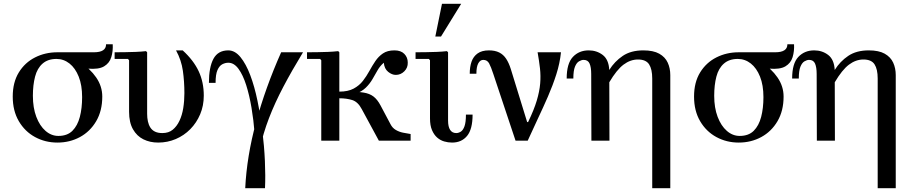

<svg xmlns="http://www.w3.org/2000/svg" viewBox="-20 -740 4810 1010"><path d="M282 -465H474Q538 -465 538 -507H573Q575 -471 565.5 -439.5Q556 -408 527.5 -391Q499 -374 442 -379L404 -383ZM153 -236Q153 -173 171 -125.5Q189 -78 219.5 -51.5Q250 -25 287 -25L282 10Q218 10 164.5 -19Q111 -48 79 -102.5Q47 -157 47 -232Q47 -307 79 -359Q111 -411 164.5 -438Q218 -465 282 -465L277 -430Q232 -430 204 -405.5Q176 -381 164.5 -337Q153 -293 153 -236ZM412 -229Q412 -292 394 -337Q376 -382 345.5 -406Q315 -430 277 -430L282 -465Q347 -447 400.5 -413Q454 -379 486 -332.5Q518 -286 518 -232Q518 -157 486 -102.5Q454 -48 400.5 -19Q347 10 282 10L287 -25Q334 -25 361 -52Q388 -79 400 -125Q412 -171 412 -229Z M812 10Q769 10 734.5 -7Q700 -24 679.5 -60Q659 -96 659 -152V-423L653 -430H583V-465Q609 -465 637.5 -465.5Q666 -466 694 -467Q722 -468 748 -471L754 -465V-141Q754 -120 758 -101.5Q762 -83 771 -69Q780 -55 795.5 -47.5Q811 -40 834 -40Q867 -40 888.5 -57.5Q910 -75 924 -104.5Q938 -134 944 -171.5Q950 -209 950 -250Q950 -311 942 -367.5Q934 -424 906 -475H941Q998 -423 1025 -365.5Q1052 -308 1052 -237Q1052 -184 1033 -139Q1014 -94 981 -60.5Q948 -27 904.5 -8.5Q861 10 812 10Z M1326 212Q1329 162 1327 97Q1325 32 1319.5 -38Q1314 -108 1303 -173.5Q1292 -239 1275 -292.5Q1258 -346 1234.5 -378Q1211 -410 1181 -410Q1165 -410 1149.5 -402Q1134 -394 1124 -371.5Q1114 -349 1114 -304H1079Q1079 -387 1103 -431Q1127 -475 1181 -475Q1216 -475 1245 -439.5Q1274 -404 1296.5 -344.5Q1319 -285 1334.5 -209.5Q1350 -134 1360 -52.5Q1370 29 1373.5 107Q1377 185 1374 250H1326ZM1459 -465H1574Q1515 -368 1470.5 -283.5Q1426 -199 1395 -118.5Q1364 -38 1347 43Q1330 124 1326 212V250H1270Q1278 83 1327 -97.5Q1376 -278 1459 -465Z M1670 0V-423L1664 -430H1595V-465Q1621 -465 1649.5 -465.5Q1678 -466 1705.5 -467Q1733 -468 1759 -471L1765 -465V0ZM1973 0 1883 -166Q1863 -204 1833.5 -213.5Q1804 -223 1765 -223V-258H1812Q1861 -258 1892.5 -253Q1924 -248 1944.5 -232.5Q1965 -217 1982 -185L2034 -87Q2044 -67 2062 -56.5Q2080 -46 2100.5 -42Q2121 -38 2140 -35V0ZM1765 -234V-258Q1811 -258 1840.5 -274Q1870 -290 1889 -314.5Q1908 -339 1923 -366.5Q1938 -394 1954.5 -418.5Q1971 -443 1994.5 -459Q2018 -475 2055 -475Q2089 -475 2107 -456.5Q2125 -438 2125 -411Q2126 -384 2107 -365Q2088 -346 2062 -346Q2042 -346 2022 -362Q2002 -378 1999 -410Q1979 -393 1966 -370Q1953 -347 1939 -323Q1925 -299 1904.5 -279Q1884 -259 1851 -246.5Q1818 -234 1765 -234Z M2358 10Q2337 10 2316.5 4Q2296 -2 2279.5 -16.5Q2263 -31 2252.5 -55.5Q2242 -80 2242 -117V-423L2236 -430H2166V-465Q2192 -465 2220.5 -465.5Q2249 -466 2277 -467Q2305 -468 2331 -471L2337 -465V-106Q2337 -73 2348 -56.5Q2359 -40 2380 -40Q2392 -40 2404 -47.5Q2416 -55 2423.5 -76Q2431 -97 2431 -137H2466Q2466 -60 2437 -25Q2408 10 2358 10ZM2270 -548 2305 -720H2406L2300 -548Z M2931 -465Q2925 -407 2906.5 -349Q2888 -291 2862.5 -232.5Q2837 -174 2809.5 -116Q2782 -58 2756 0H2692L2753 -98H2758Q2789 -162 2803.5 -210.5Q2818 -259 2821.5 -300Q2825 -341 2820.5 -380.5Q2816 -420 2808 -465ZM2552 -475Q2584 -475 2606 -464Q2628 -453 2642.5 -431Q2657 -409 2667 -377L2753 -98L2692 0L2575 -351Q2563 -388 2553 -406.5Q2543 -425 2522 -425Q2506 -425 2496 -407Q2486 -389 2486 -352H2451Q2451 -388 2460.5 -415.5Q2470 -443 2492.5 -459Q2515 -475 2552 -475Z M3411 250V-327Q3411 -376 3394.5 -401.5Q3378 -427 3336 -427Q3296 -427 3260 -400Q3224 -373 3185 -307V-372Q3213 -417 3256 -446Q3299 -475 3364 -475Q3417 -475 3448 -457.5Q3479 -440 3492.5 -410.5Q3506 -381 3506 -345V250ZM3091 0 3090 -351Q3090 -386 3081.5 -405.5Q3073 -425 3050 -425Q3039 -425 3026 -417.5Q3013 -410 3004.5 -389Q2996 -368 2996 -327H2961Q2961 -406 2993.5 -440.5Q3026 -475 3077 -475Q3119 -475 3150.5 -451Q3182 -427 3185 -372L3186 0Z M3866 -465H4058Q4122 -465 4122 -507H4157Q4159 -471 4149.5 -439.5Q4140 -408 4111.5 -391Q4083 -374 4026 -379L3988 -383ZM3737 -236Q3737 -173 3755 -125.5Q3773 -78 3803.5 -51.5Q3834 -25 3871 -25L3866 10Q3802 10 3748.5 -19Q3695 -48 3663 -102.5Q3631 -157 3631 -232Q3631 -307 3663 -359Q3695 -411 3748.5 -438Q3802 -465 3866 -465L3861 -430Q3816 -430 3788 -405.5Q3760 -381 3748.5 -337Q3737 -293 3737 -236ZM3996 -229Q3996 -292 3978 -337Q3960 -382 3929.5 -406Q3899 -430 3861 -430L3866 -465Q3931 -447 3984.5 -413Q4038 -379 4070 -332.5Q4102 -286 4102 -232Q4102 -157 4070 -102.5Q4038 -48 3984.5 -19Q3931 10 3866 10L3871 -25Q3918 -25 3945 -52Q3972 -79 3984 -125Q3996 -171 3996 -229Z M4597 250V-327Q4597 -376 4580.5 -401.5Q4564 -427 4522 -427Q4482 -427 4446 -400Q4410 -373 4371 -307V-372Q4399 -417 4442 -446Q4485 -475 4550 -475Q4603 -475 4634 -457.5Q4665 -440 4678.5 -410.5Q4692 -381 4692 -345V250ZM4277 0 4276 -351Q4276 -386 4267.5 -405.5Q4259 -425 4236 -425Q4225 -425 4212 -417.5Q4199 -410 4190.5 -389Q4182 -368 4182 -327H4147Q4147 -406 4179.5 -440.5Q4212 -475 4263 -475Q4305 -475 4336.5 -451Q4368 -427 4371 -372L4372 0Z"/></svg>

Font: Brygada 1918 Medium
Style: Regular
Weight: 500
Designer: Mateusz Machalski | Borys Kosmynka | Przemek Hoffer
Foundry: NIEPODLEGLA 2018
Version: Version 3.006